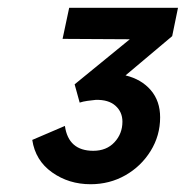

<svg xmlns="http://www.w3.org/2000/svg" viewBox="-20 -765 478 494"><path d="M213 -291Q157 -291 114 -321.5Q71 -352 63 -405L147 -441Q156 -377 220 -377Q254 -377 274.5 -399Q295 -421 295 -452Q295 -477 277 -493Q259 -509 226 -508Q216 -507 205 -505.5Q194 -504 185 -501L172 -548L314 -664L141 -665L158 -745H438L423 -672L303 -571Q344 -561 368 -533Q392 -505 392 -463Q392 -416 367.5 -376.5Q343 -337 302.5 -314Q262 -291 213 -291Z"/></svg>

Font: Plus Jakarta Display Medium
Style: Italic
Weight: 500
Italic angle: -12°
Designer: Gumpita Rahayu
Foundry: Tokotype Studio
Version: Version 1.000